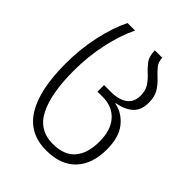

<svg xmlns="http://www.w3.org/2000/svg" viewBox="-220 -649 1013 1013"><g transform="rotate(45 287.0 -142.5)"><path d="M304 247Q176 247 114 146Q52 45 52 -150Q52 -259 74 -359Q96 -459 132 -532H188Q151 -455 130 -356.5Q109 -258 109 -151Q109 16 155 107Q201 198 304 198Q388 198 429 150.5Q470 103 470 14Q470 -70 428.5 -117Q387 -164 314 -164H276V-213H326Q386 -213 419 -237.5Q452 -262 452 -309Q452 -346 437.5 -369.5Q423 -393 403 -412Q378 -434 357 -460.5Q336 -487 336 -532H391Q392 -501 409.5 -480Q427 -459 450 -438Q474 -416 491.5 -387.5Q509 -359 509 -314Q509 -258 476.5 -228.5Q444 -199 387 -189V-186Q444 -176 485.5 -126Q527 -76 527 17Q527 125 469.5 186Q412 247 304 247Z"/></g></svg>

Font: Noto Sans Georgian SemiCondensed Light
Style: Regular
Weight: 300
Width: 4
Designer: Monotype Design Team, Akaki Razmadze
Foundry: Google LLC
Version: Version 2.005; ttfautohint (v1.8.4.7-5d5b)